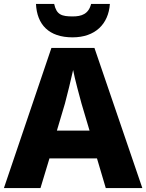

<svg xmlns="http://www.w3.org/2000/svg" viewBox="-20 -962 748 982"><path d="M542 -942H446C433 -890 397 -878 352 -878C296 -878 269 -886 257 -942H164C169 -836 230 -771 351 -771C467 -771 535 -839 542 -942ZM521 0H708L463 -717H243L0 0H187L233 -152H476ZM397 -432 438 -294H271L312 -432C323 -474 344 -557 354 -604C362 -560 388 -465 397 -432Z"/></svg>

Font: Noto Sans Lao ExtraBold
Style: Regular
Weight: 800
Designer: Monotype Design Team
Foundry: Monotype Imaging Inc.
Version: Version 2.003